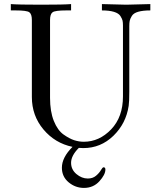

<svg xmlns="http://www.w3.org/2000/svg" viewBox="-20 -703 790 940"><path d="M33 -652V-683Q68 -680 181 -680Q293 -680 328 -683V-652H304Q250 -652 237.5 -643Q225 -634 225 -605V-224Q225 -157 243.5 -111Q262 -65 291 -44.5Q320 -24 343.5 -16.5Q367 -9 390 -9Q466 -9 524 -69.5Q582 -130 582 -231V-578Q582 -593 580 -602Q578 -611 569.5 -624.5Q561 -638 538 -645Q515 -652 479 -652V-683Q587 -680 598 -680Q608 -680 716 -683V-652Q680 -652 657 -645.5Q634 -639 625.5 -625Q617 -611 615 -601Q613 -591 613 -574V-254Q613 -205 610 -185Q597 -98 535 -38Q473 22 388 22Q384 22 376.5 21.5Q369 21 366 21Q328 59 328 94Q328 127 354 149Q380 171 410 171Q434 171 450 157.5Q466 144 474 130Q482 116 487 116Q496 116 496 127Q496 152 466.5 184.5Q437 217 391 217Q349 217 316 189.5Q283 162 283 118Q283 68 335 16Q249 -2 192.5 -69.5Q136 -137 136 -228V-605Q136 -634 123.5 -643Q111 -652 57 -652Z"/></svg>

Font: CMU Serif
Style: Roman
Weight: 500
Version: Version 0.7.0